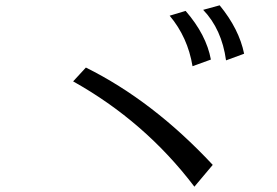

<svg xmlns="http://www.w3.org/2000/svg" viewBox="-20 -848 1040 722"><path d="M255 -542Q525 -391 711 -146L780 -228Q555 -469 303 -594ZM618 -789Q686 -708 704 -599L773 -624Q756 -717 678 -807ZM806 -828 744 -811Q814 -738 830 -621L898 -646Q879 -739 806 -828Z"/></svg>

Font: Sawarabi Gothic
Style: Regular
Weight: 400
Designer: mshio (mshio@users.sourceforge.jp)
Version: Version 20141215